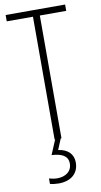

<svg xmlns="http://www.w3.org/2000/svg" viewBox="-103 -760 552 1046"><g transform="rotate(-10 172.5 -237.0)"><path d="M191 0V-679H337V-714H8V-679H153V0H156L122 81C175 84 212 99 212 143C212 187 177 211 131 211C118 211 99 208 86 204V234C100 238 119 240 134 240C203 240 245 203 245 143C245 98 216 67 162 60L187 0Z"/></g></svg>

Font: Noto Sans ExtraCondensed ExtraLight
Style: Regular
Weight: 200
Width: 2
Designer: Monotype Design Team
Foundry: Monotype Imaging Inc.
Version: Version 2.013